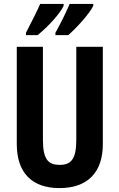

<svg xmlns="http://www.w3.org/2000/svg" viewBox="-20 -954 611 984"><path d="M458 -924V-934H337C326 -907 298 -847 264 -786V-774H330C373 -812 439 -884 458 -924ZM306 -924V-934H186C174 -906 146 -849 113 -786V-774H173C227 -818 286 -882 306 -924ZM507 -215V-714H371V-237C371 -138 344 -109 286 -109C230 -109 200 -134 200 -236V-714H66V-216C66 -69 143 10 285 10C429 10 507 -71 507 -215Z"/></svg>

Font: Noto Sans Malayalam ExtraCondensed
Style: Bold
Weight: 700
Width: 2
Designer: Jelle Bosma - Monotype Design Team
Foundry: Monotype Imaging Inc.
Version: Version 2.104